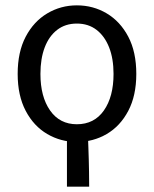

<svg xmlns="http://www.w3.org/2000/svg" viewBox="-20 -518 575 717"><path d="M267 12Q207 12 156.5 -17.5Q106 -47 76 -104Q46 -161 46 -242Q46 -324 76 -381Q106 -438 156.5 -468Q207 -498 267 -498Q328 -498 378.5 -468Q429 -438 459 -381Q489 -324 489 -242Q489 -161 459 -104Q429 -47 378.5 -17.5Q328 12 267 12ZM267 -54Q332 -54 368 -105.5Q404 -157 404 -242Q404 -299 387.5 -341Q371 -383 340.5 -406.5Q310 -430 267 -430Q224 -430 193.5 -406.5Q163 -383 147 -341Q131 -299 131 -242Q131 -157 167 -105.5Q203 -54 267 -54ZM230 179V-24L308 -23Q309 7 310 31.5Q311 56 311.5 78Q312 100 312.5 124Q313 148 313 179Z"/></svg>

Font: Source Sans 3
Style: Regular
Weight: 400
Designer: Paul D. Hunt
Foundry: Adobe
Version: Version 3.046;hotconv 1.0.118;makeotfexe 2.5.65603